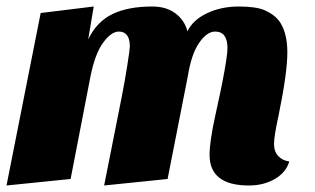

<svg xmlns="http://www.w3.org/2000/svg" viewBox="-28 -550 969 590"><path d="M737 20Q616 20 616 -74Q616 -115 633.5 -194.5Q651 -274 657 -306Q671 -379 671 -402Q671 -453 633 -453Q608 -453 584 -418.5Q560 -384 549 -315L487 0L292 20L346 -252Q355 -297 363 -348Q371 -399 371 -407Q371 -453 337 -453Q314 -453 289 -419Q264 -385 250 -315L189 0L-8 20L97 -510L260 -530L243 -429Q269 -483 317 -506.5Q365 -530 440 -530Q483 -530 511 -509Q539 -488 548 -454Q565 -489 608.5 -509.5Q652 -530 705.5 -530Q759 -530 785.5 -518.5Q812 -507 828 -488Q855 -453 855 -389Q855 -326 828 -195Q814 -131 814 -107.5Q814 -84 827.5 -70Q841 -56 861 -54Q851 -20 816.5 0Q782 20 737 20Z"/></svg>

Font: Sansita One
Style: Regular
Weight: 400
Designer: Pablo Cosgaya
Foundry: Omnibus-Type
Version: Version 1.001